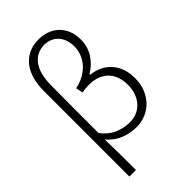

<svg xmlns="http://www.w3.org/2000/svg" viewBox="-295 -904 1199 1199"><g transform="rotate(-45 304.0 -304.5)"><path d="M96 -557Q96 -611 108.5 -657Q121 -703 146.5 -736.5Q172 -770 210.5 -789Q249 -808 301 -808Q337 -808 371 -796.5Q405 -785 430.5 -761.5Q456 -738 471.5 -703Q487 -668 487 -621Q487 -559 456.5 -510.5Q426 -462 372 -429V-424Q460 -413 508 -356Q556 -299 556 -211Q556 -159 539 -117.5Q522 -76 493.5 -47Q465 -18 427 -2.5Q389 13 348 13Q295 13 244 -6Q193 -25 151 -73Q153 -3 153.5 62.5Q154 128 154 199H96ZM339 -38Q372 -38 400.5 -50Q429 -62 450 -85Q471 -108 483 -140Q495 -172 495 -213Q495 -250 484.5 -281.5Q474 -313 452.5 -336Q431 -359 398.5 -372Q366 -385 322 -385Q308 -385 292.5 -383.5Q277 -382 261 -378L251 -426Q299 -436 332.5 -457Q366 -478 387 -504Q408 -530 418 -559.5Q428 -589 428 -618Q428 -653 418 -679.5Q408 -706 390.5 -723.5Q373 -741 350.5 -750Q328 -759 303 -759Q234 -759 193.5 -705Q153 -651 153 -543Q152 -439 152 -336.5Q152 -234 152 -129Q195 -75 243.5 -56.5Q292 -38 339 -38Z"/></g></svg>

Font: SpoqaHanSansJP-Light
Style: Regular
Weight: 300
Designer: [Source Han Sans]
Ryoko NISHIZUKA  (kana & ideographs); Paul D. Hunt (Latin, Greek & Cyrillic); Wenlong ZHANG  (bopomofo
Foundry: Spoqa (http://bi.spoqa.com)
Version: Version 1.002.20150607